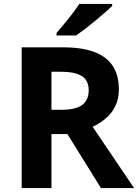

<svg xmlns="http://www.w3.org/2000/svg" viewBox="-20 -954 700 974"><path d="M298 -714Q395 -714 458 -690.5Q521 -667 552 -619.5Q583 -572 583 -500Q583 -451 564.5 -414.5Q546 -378 515.5 -352.5Q485 -327 450 -311L660 0H492L322 -274H241V0H90V-714ZM287 -590H241V-397H290Q365 -397 397.5 -422Q430 -447 430 -496Q430 -530 414.5 -550.5Q399 -571 367.5 -580.5Q336 -590 287 -590ZM549 -924Q535 -910 512 -890Q489 -870 462.5 -848Q436 -826 410.5 -806.5Q385 -787 366 -774H267V-787Q283 -806 304.5 -831.5Q326 -857 347 -884.5Q368 -912 382 -934H549Z"/></svg>

Font: Noto Sans Thai
Style: Bold
Weight: 700
Designer: Monotype Design Team
Foundry: Monotype Imaging Inc.
Version: Version 2.001